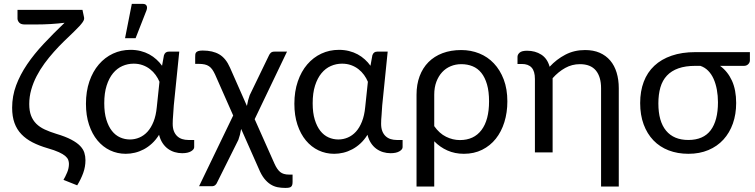

<svg xmlns="http://www.w3.org/2000/svg" viewBox="-20 -766 3794 965"><path d="M402.5 -678.5Q403.5 -674 402.2 -668.2Q401 -662.5 395.2 -654.2Q389.5 -646 378.8 -634.2Q368 -622.5 350 -605Q327 -583 301.2 -558Q275.5 -533 250.8 -505.2Q226 -477.5 203.5 -446.8Q181 -416 164 -383.2Q147 -350.5 137 -315.2Q127 -280 127 -243Q127 -209 136 -185.2Q145 -161.5 162.2 -144.2Q179.5 -127 204.8 -115.2Q230 -103.5 262.5 -93.5Q309.5 -79.5 338.2 -64.2Q367 -49 382.8 -32.5Q398.5 -16 404 1.8Q409.5 19.5 409.5 39Q409.5 72.5 398.2 103.5Q387 134.5 368 165.5L299 138Q308.5 122 317.5 100.8Q326.5 79.5 326.5 57.5Q326.5 48 323 38Q319.5 28 308.2 18.2Q297 8.5 275.8 -1.2Q254.5 -11 219.5 -21Q176.5 -33.5 143.5 -50.5Q110.5 -67.5 87.5 -91.5Q64.5 -115.5 52.8 -148Q41 -180.5 41 -224.5Q41 -283 61 -336.8Q81 -390.5 116.2 -442.5Q151.5 -494.5 199.8 -546Q248 -597.5 304.5 -651.5Q271.5 -647.5 235 -645.2Q198.5 -643 160.5 -643H104.5Q84.5 -643 76.2 -652.8Q68 -662.5 68 -672.5V-716.5H394.5Z M781.5 -355Q774 -373 762.2 -389.2Q750.5 -405.5 734.2 -418.2Q718 -431 697.2 -438.5Q676.5 -446 651.5 -446Q622 -446 595.2 -434.2Q568.5 -422.5 548.2 -398Q528 -373.5 516 -336Q504 -298.5 504 -247Q504 -199 514.5 -164.8Q525 -130.5 542.5 -108.2Q560 -86 583.5 -75.5Q607 -65 633 -65Q658 -65 680.8 -74.8Q703.5 -84.5 721.5 -104.2Q739.5 -124 751.8 -154.8Q764 -185.5 768 -227.5ZM956 -62.5V-26.5Q956 -15 940 -5.5Q924 4 895.5 4Q876 4 857.8 -1.5Q839.5 -7 824 -18.2Q808.5 -29.5 797 -47Q785.5 -64.5 779.5 -88.5Q763.5 -63 744 -45Q724.5 -27 702.8 -15.5Q681 -4 658 1.5Q635 7 612 7Q570 7 533.5 -10.2Q497 -27.5 470 -60Q443 -92.5 427.5 -139Q412 -185.5 412 -244.5Q412 -306.5 429.2 -356.8Q446.5 -407 476.8 -442.2Q507 -477.5 547.8 -496.5Q588.5 -515.5 636 -515.5Q663 -515.5 686.8 -509.5Q710.5 -503.5 730.2 -492.8Q750 -482 766.2 -467.2Q782.5 -452.5 794.5 -435.5L804 -488Q810 -506.5 828 -506.5H881L853.5 -236Q852.5 -211.5 850.2 -187.8Q848 -164 848 -144Q848 -122 854 -106.8Q860 -91.5 870.8 -81.5Q881.5 -71.5 895.8 -67Q910 -62.5 926.5 -62.5ZM608.5 -574 642.5 -746.5H698Q711.5 -746.5 716.5 -737.8Q721.5 -729 716.5 -714.5L661.5 -574Z M1450.5 111.5V147.5Q1450.5 157 1448.8 163Q1447 169 1443 172.5Q1439 176 1431.8 177.2Q1424.5 178.5 1413.5 178.5Q1393 178.5 1374.5 174.8Q1356 171 1339.5 160.5Q1323 150 1308.2 131.5Q1293.5 113 1281 83L1192 -118Q1189.5 -102.5 1185.8 -88.2Q1182 -74 1178 -63L1071 151.5Q1068.5 158.5 1062 164.2Q1055.5 170 1044 170H980.5L1152 -185.5L1061 -391.5Q1054 -406.5 1047 -416.5Q1040 -426.5 1030.5 -433Q1021 -439.5 1008.5 -442.2Q996 -445 978.5 -445H961V-478.5Q961 -485.5 961.5 -491.5Q962 -497.5 965.2 -502Q968.5 -506.5 976.2 -509.2Q984 -512 999 -512Q1049.5 -512 1082.5 -492.5Q1115.5 -473 1136 -426L1221 -233.5Q1223.5 -248.5 1227.2 -262.5Q1231 -276.5 1235 -287.5L1332 -488Q1335 -495 1341.2 -500.8Q1347.5 -506.5 1359 -506.5H1422.5L1260 -167L1359.5 56.5Q1372.5 85.5 1388.2 98.5Q1404 111.5 1432.5 111.5Z M1829 -355Q1821.5 -373 1809.8 -389.2Q1798 -405.5 1781.8 -418.2Q1765.5 -431 1744.8 -438.5Q1724 -446 1699 -446Q1669.5 -446 1642.8 -434.2Q1616 -422.5 1595.8 -398Q1575.5 -373.5 1563.5 -336Q1551.5 -298.5 1551.5 -247Q1551.5 -199 1562 -164.8Q1572.5 -130.5 1590 -108.2Q1607.5 -86 1631 -75.5Q1654.5 -65 1680.5 -65Q1705.5 -65 1728.2 -74.8Q1751 -84.5 1769 -104.2Q1787 -124 1799.2 -154.8Q1811.5 -185.5 1815.5 -227.5ZM2003.5 -62.5V-26.5Q2003.5 -15 1987.5 -5.5Q1971.5 4 1943 4Q1923.5 4 1905.2 -1.5Q1887 -7 1871.5 -18.2Q1856 -29.5 1844.5 -47Q1833 -64.5 1827 -88.5Q1811 -63 1791.5 -45Q1772 -27 1750.2 -15.5Q1728.5 -4 1705.5 1.5Q1682.5 7 1659.5 7Q1617.5 7 1581 -10.2Q1544.5 -27.5 1517.5 -60Q1490.5 -92.5 1475 -139Q1459.5 -185.5 1459.5 -244.5Q1459.5 -306.5 1476.8 -356.8Q1494 -407 1524.2 -442.2Q1554.5 -477.5 1595.2 -496.5Q1636 -515.5 1683.5 -515.5Q1710.5 -515.5 1734.2 -509.5Q1758 -503.5 1777.8 -492.8Q1797.5 -482 1813.8 -467.2Q1830 -452.5 1842 -435.5L1851.5 -488Q1857.5 -506.5 1875.5 -506.5H1928.5L1901 -236Q1900 -211.5 1897.8 -187.8Q1895.5 -164 1895.5 -144Q1895.5 -122 1901.5 -106.8Q1907.5 -91.5 1918.2 -81.5Q1929 -71.5 1943.2 -67Q1957.5 -62.5 1974 -62.5Z M2162.5 -132Q2188 -95.5 2221.8 -78.8Q2255.5 -62 2291.5 -62Q2362 -62 2400 -112.5Q2438 -163 2438 -256.5Q2438 -306 2427.8 -341.5Q2417.5 -377 2399.2 -399.8Q2381 -422.5 2355.2 -433Q2329.5 -443.5 2298.5 -443.5Q2270 -443.5 2245.2 -433.2Q2220.5 -423 2202.2 -403.2Q2184 -383.5 2173.2 -355Q2162.5 -326.5 2162.5 -290ZM2073.5 -290Q2073.5 -341.5 2089 -383Q2104.5 -424.5 2133.5 -453.8Q2162.5 -483 2204.2 -498.8Q2246 -514.5 2298.5 -514.5Q2346.5 -514.5 2388.8 -497.5Q2431 -480.5 2462.2 -447.5Q2493.5 -414.5 2511.8 -366.5Q2530 -318.5 2530 -256.5Q2530 -200.5 2515 -152.2Q2500 -104 2472 -68.8Q2444 -33.5 2403.2 -13.2Q2362.5 7 2311.5 7Q2266 7 2228.5 -9.8Q2191 -26.5 2162.5 -56V171.5H2073.5Z M2581 -480.5Q2581 -492 2591.8 -501.5Q2602.5 -511 2629 -511Q2670 -511 2700.5 -491.5Q2731 -472 2742.5 -430.5Q2777 -468 2821.5 -491.2Q2866 -514.5 2920.5 -514.5Q2962.5 -514.5 2994 -500.8Q3025.5 -487 3047 -461.8Q3068.5 -436.5 3079.2 -401Q3090 -365.5 3090 -322.5V171.5H3001V-322.5Q3001 -380 2974.8 -411.8Q2948.5 -443.5 2894.5 -443.5Q2855 -443.5 2820.8 -424.5Q2786.5 -405.5 2757.5 -373V0H2668.5V-369Q2668.5 -408 2652 -426.2Q2635.5 -444.5 2602.5 -444.5H2581Z M3474.5 -435Q3425 -435 3389.8 -422.5Q3354.5 -410 3332 -386Q3309.5 -362 3299.2 -326.8Q3289 -291.5 3289 -246Q3289 -156 3327.8 -109.2Q3366.5 -62.5 3439.5 -62.5Q3515 -62.5 3551.8 -111.2Q3588.5 -160 3588.5 -252Q3588.5 -285 3583 -315Q3577.5 -345 3566.8 -369.2Q3556 -393.5 3539.2 -410.5Q3522.5 -427.5 3500 -435ZM3749 -504V-462Q3749 -457.5 3747 -452.8Q3745 -448 3741.2 -444Q3737.5 -440 3732 -437.5Q3726.5 -435 3719.5 -435H3599Q3637.5 -407 3658.8 -360.5Q3680 -314 3680 -248.5Q3680 -192 3663.5 -145.2Q3647 -98.5 3616 -64.5Q3585 -30.5 3540.5 -11.8Q3496 7 3440 7Q3385.5 7 3340.8 -10.2Q3296 -27.5 3264.2 -60.5Q3232.5 -93.5 3215 -140.8Q3197.5 -188 3197.5 -248Q3197.5 -307.5 3215.5 -355Q3233.5 -402.5 3268.8 -435.5Q3304 -468.5 3355.8 -486.2Q3407.5 -504 3474.5 -504Z"/></svg>

Font: Lato-Regular
Style: Regular
Weight: 400
Designer: Lukasz Dziedzic with Adam Twardoch and Botio Nikoltchev
Foundry: tyPoland Lukasz Dziedzic
Version: Version 2.015; 2015-08-06; http://www.latofonts.com/